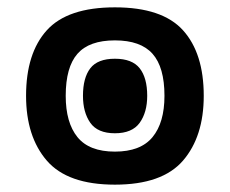

<svg xmlns="http://www.w3.org/2000/svg" viewBox="-20 -489 626 523"><path d="M293 14Q164 14 107.5 -51.5Q51 -117 51 -228Q51 -344 107.5 -406.5Q164 -469 293 -469Q422 -469 478.5 -406.5Q535 -344 535 -228Q535 -117 478.5 -51.5Q422 14 293 14ZM293 -76Q363 -76 395.5 -115.5Q428 -155 428 -228Q428 -306 395.5 -342.5Q363 -379 293 -379Q223 -379 191 -342.5Q159 -306 159 -228Q159 -155 191 -115.5Q223 -76 293 -76ZM293 -126Q246 -126 226 -154.5Q206 -183 206 -228Q206 -277 226 -303Q246 -329 293 -329Q340 -329 360.5 -303Q381 -277 381 -228Q381 -183 360.5 -154.5Q340 -126 293 -126Z"/></svg>

Font: Noto Sans Thai Cond Blk
Style: Regular
Weight: 900
Width: 3
Designer: Monotype Design Team
Foundry: Monotype Imaging Inc.
Version: Version 2.002; ttfautohint (v1.8.4.7-5d5b)